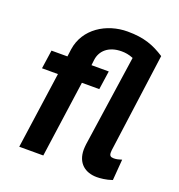

<svg xmlns="http://www.w3.org/2000/svg" viewBox="-130 -816 872 934"><g transform="rotate(20 306.0 -348.5)"><path d="M473 10C489.5 10 521 7.5 552 -3.5L560.5 -112C545.5 -107 533 -104 519.5 -104C503 -104 496.5 -110 496.5 -126C496.5 -129.5 496.5 -133 497 -137L566.5 -650.5C510.5 -686.5 459.5 -707 373 -707C264 -707 159.5 -643 143.5 -531L138.5 -493H56L42 -396.5H124.5L68.5 0H193L248.5 -396.5H338.5L352.5 -493H263L266.5 -522C272.5 -569 310 -606.5 378.5 -606.5C396.5 -606.5 416 -604 439 -594.5L370 -122C369 -112 368 -102.5 368 -94.5C368 -24 413 10 473 10Z"/></g></svg>

Font: HK Grotesk
Style: Bold Italic
Weight: 700
Italic angle: -16°
Designer: Alfredo Marco Pradil
Foundry: Hanken Design Co.
Version: Version 3.001;FEAKit 1.0